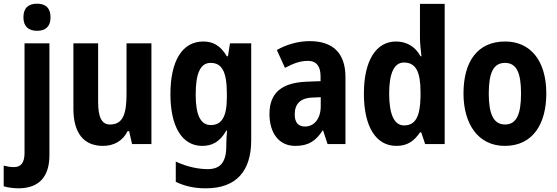

<svg xmlns="http://www.w3.org/2000/svg" viewBox="-67 -781 3020 1041"><path d="M60 -687C60 -637 88 -614 134 -614C180 -614 207 -637 207 -687C207 -737 181 -761 134 -761C87 -761 60 -738 60 -687ZM35 240C146 239 201 176 201 60V-546H66V49C66 103 45 125 9 125C-11 125 -27 122 -47 117V229C-24 236 7 240 35 240Z M754 -546H619V-274C619 -166 602 -106 529 -106C484 -106 465 -147 465 -228V-546H331V-191C331 -60 387 10 491 10C550 10 598 -16 625 -70H633L649 0H754Z M1035 -556C921 -556 857 -451 857 -270C857 -97 919 10 1029 10C1080 10 1124 -9 1160 -73H1164C1162 -51 1160 -23 1160 2V10C1160 102 1125 136 1059 136C1010 136 948 124 886 95V205C939 230 990 240 1049 240C1214 240 1295 147 1295 -21V-546H1180L1169 -476H1163C1127 -536 1086 -556 1035 -556ZM1075 -440C1134 -440 1163 -396 1163 -274V-253C1163 -143 1132 -103 1076 -103C1020 -103 994 -158 994 -268C994 -385 1020 -440 1075 -440Z M1612 -558C1550 -558 1487 -540 1434 -510L1478 -413C1525 -438 1562 -451 1603 -451C1649 -451 1671 -421 1671 -368V-341L1593 -338C1462 -332 1394 -279 1394 -163C1394 -65 1441 10 1534 10C1606 10 1645 -17 1682 -73H1685L1709 0H1806V-363C1806 -494 1737 -558 1612 -558ZM1628 -252 1672 -254V-205C1672 -137 1636 -95 1587 -95C1552 -95 1531 -114 1531 -161C1531 -216 1560 -250 1628 -252Z M2082 10C2142 10 2178 -16 2210 -63H2217L2238 0H2344V-760H2210V-574C2210 -541 2215 -510 2218 -476H2213C2185 -528 2138 -556 2080 -556C1973 -556 1906 -454 1906 -273C1906 -93 1972 10 2082 10ZM2124 -101C2071 -101 2043 -159 2043 -274C2043 -384 2070 -442 2123 -442C2188 -442 2213 -391 2213 -283V-256C2211 -150 2186 -101 2124 -101Z M2895 -274C2895 -456 2806 -556 2672 -556C2520 -556 2446 -445 2446 -274C2446 -111 2524 10 2670 10C2825 10 2895 -113 2895 -274ZM2583 -273C2583 -388 2609 -440 2671 -440C2733 -440 2758 -388 2758 -274C2758 -160 2733 -106 2671 -106C2610 -106 2583 -161 2583 -273Z"/></svg>

Font: Noto Sans Telugu Condensed
Style: Bold
Weight: 700
Width: 3
Designer: Jelle Bosma - Monotype Design Team
Foundry: Monotype Imaging Inc.
Version: Version 2.005